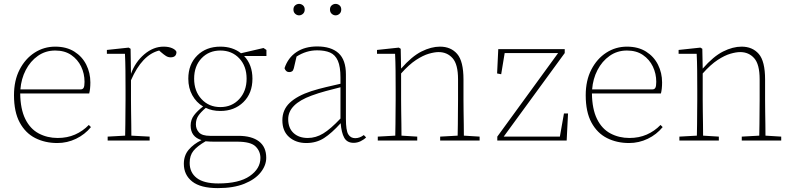

<svg xmlns="http://www.w3.org/2000/svg" viewBox="-20 -723 4077 988"><path d="M264 -463Q214 -463 175 -435.5Q136 -408 112.5 -362.5Q89 -317 85 -263H395Q406 -263 410.5 -271.5Q415 -280 415 -302Q415 -344 397.5 -380.5Q380 -417 346.5 -440Q313 -463 264 -463ZM275 13Q212 13 161.5 -12.5Q111 -38 81.5 -92.5Q52 -147 52 -233Q52 -309 81 -365Q110 -421 158 -452Q206 -483 264 -483Q322 -483 362.5 -457.5Q403 -432 424 -390Q445 -348 445 -299Q445 -265 439 -242H84Q85 -162 110 -111Q135 -60 179 -36.5Q223 -13 277 -13Q326 -13 366 -30.5Q406 -48 437 -80L448 -69Q417 -31 371.5 -9Q326 13 275 13Z M534 0V-20L624 -25Q625 -51 625 -84.5Q625 -118 625.5 -151Q626 -184 626 -210V-259Q626 -312 625.5 -360Q625 -408 623 -446H530V-466L642 -478L652 -472L654 -343Q676 -404 722.5 -443.5Q769 -483 822 -483Q848 -483 866 -475Q884 -467 888 -456Q888 -428 858 -428Q845 -428 834 -435Q823 -442 808 -455L799 -463Q711 -441 654 -310V-210Q654 -184 654.5 -150.5Q655 -117 655.5 -84Q656 -51 656 -25L750 -20V0Z M956 115Q956 165 992.5 193Q1029 221 1103 221Q1210 221 1265 183Q1320 145 1320 90Q1320 55 1295 30.5Q1270 6 1200 6H1080Q1070 6 1059.5 5.5Q1049 5 1038 4Q995 29 975.5 53Q956 77 956 115ZM1114 -152Q1071 -152 1039 -168Q1012 -145 1000 -126.5Q988 -108 988 -83Q988 -59 1004 -41.5Q1020 -24 1061 -24H1207Q1275 -24 1312.5 4.5Q1350 33 1350 89Q1350 128 1321.5 164Q1293 200 1237.5 222.5Q1182 245 1101 245Q1012 245 969 211Q926 177 926 120Q926 77 951 47.5Q976 18 1017 -2Q961 -19 961 -77Q961 -107 978.5 -130Q996 -153 1025 -175Q990 -196 969.5 -233Q949 -270 949 -318Q949 -392 995 -437.5Q1041 -483 1114 -483Q1177 -483 1220 -449L1336 -476L1351 -466V-435H1236Q1279 -390 1279 -318Q1279 -243 1232.5 -197.5Q1186 -152 1114 -152ZM1114 -172Q1173 -172 1211 -213Q1249 -254 1249 -318Q1249 -383 1211 -423Q1173 -463 1114 -463Q1055 -463 1017 -423Q979 -383 979 -318Q979 -254 1017 -213Q1055 -172 1114 -172Z M1800 12Q1766 12 1751.5 -14Q1737 -40 1733 -89Q1687 -38 1647.5 -12.5Q1608 13 1556 13Q1503 13 1468 -17.5Q1433 -48 1433 -104Q1433 -158 1471 -194Q1509 -230 1582 -254Q1620 -266 1658.5 -275Q1697 -284 1732 -292V-324Q1732 -380 1718.5 -410.5Q1705 -441 1678.5 -452.5Q1652 -464 1612 -464Q1556 -464 1506 -432L1492 -372Q1489 -360 1483 -356Q1477 -352 1468 -352Q1451 -352 1444 -372Q1462 -426 1505.5 -455Q1549 -484 1612 -484Q1684 -484 1722 -449.5Q1760 -415 1760 -340V-112Q1760 -52 1772 -32Q1784 -12 1808 -12Q1831 -12 1852 -28L1864 -16Q1852 -4 1835 4Q1818 12 1800 12ZM1463 -110Q1463 -64 1490.5 -38.5Q1518 -13 1564 -13Q1605 -13 1643 -36Q1681 -59 1732 -113V-274Q1696 -265 1657 -254.5Q1618 -244 1583 -231Q1463 -187 1463 -110ZM1519 -644Q1508 -644 1499 -652Q1490 -660 1490 -674Q1490 -688 1499 -695.5Q1508 -703 1519 -703Q1530 -703 1539 -695.5Q1548 -688 1548 -674Q1548 -660 1539 -652Q1530 -644 1519 -644ZM1707 -644Q1696 -644 1687 -652Q1678 -660 1678 -674Q1678 -688 1687 -695.5Q1696 -703 1707 -703Q1718 -703 1727 -695.5Q1736 -688 1736 -674Q1736 -660 1727 -652Q1718 -644 1707 -644Z M1924 0V-20L2014 -25Q2015 -51 2015 -84.5Q2015 -118 2015.5 -151Q2016 -184 2016 -210V-259Q2016 -312 2015.5 -360Q2015 -408 2013 -446H1920V-466L2032 -478L2042 -472L2044 -370Q2099 -433 2149 -458Q2199 -483 2244 -483Q2300 -483 2332.5 -445.5Q2365 -408 2365 -314V-210Q2365 -183 2365.5 -149.5Q2366 -116 2366.5 -83.5Q2367 -51 2367 -25L2448 -20V0H2245V-20L2335 -25Q2336 -51 2336 -83.5Q2336 -116 2336.5 -149.5Q2337 -183 2337 -210V-315Q2337 -392 2309 -423.5Q2281 -455 2237 -455Q2216 -455 2186.5 -446.5Q2157 -438 2121 -414.5Q2085 -391 2044 -345V-210Q2044 -184 2044.5 -150.5Q2045 -117 2045.5 -84Q2046 -51 2046 -25L2127 -20V0Z M2539 0V-20L2852 -450H2577L2559 -341L2538 -345L2544 -470H2886V-450L2572 -20H2861L2882 -139H2903L2896 0Z M3206 -463Q3156 -463 3117 -435.5Q3078 -408 3054.5 -362.5Q3031 -317 3027 -263H3337Q3348 -263 3352.5 -271.5Q3357 -280 3357 -302Q3357 -344 3339.5 -380.5Q3322 -417 3288.5 -440Q3255 -463 3206 -463ZM3217 13Q3154 13 3103.5 -12.5Q3053 -38 3023.5 -92.5Q2994 -147 2994 -233Q2994 -309 3023 -365Q3052 -421 3100 -452Q3148 -483 3206 -483Q3264 -483 3304.5 -457.5Q3345 -432 3366 -390Q3387 -348 3387 -299Q3387 -265 3381 -242H3026Q3027 -162 3052 -111Q3077 -60 3121 -36.5Q3165 -13 3219 -13Q3268 -13 3308 -30.5Q3348 -48 3379 -80L3390 -69Q3359 -31 3313.5 -9Q3268 13 3217 13Z M3476 0V-20L3566 -25Q3567 -51 3567 -84.5Q3567 -118 3567.5 -151Q3568 -184 3568 -210V-259Q3568 -312 3567.5 -360Q3567 -408 3565 -446H3472V-466L3584 -478L3594 -472L3596 -370Q3651 -433 3701 -458Q3751 -483 3796 -483Q3852 -483 3884.5 -445.5Q3917 -408 3917 -314V-210Q3917 -183 3917.5 -149.5Q3918 -116 3918.5 -83.5Q3919 -51 3919 -25L4000 -20V0H3797V-20L3887 -25Q3888 -51 3888 -83.5Q3888 -116 3888.5 -149.5Q3889 -183 3889 -210V-315Q3889 -392 3861 -423.5Q3833 -455 3789 -455Q3768 -455 3738.5 -446.5Q3709 -438 3673 -414.5Q3637 -391 3596 -345V-210Q3596 -184 3596.5 -150.5Q3597 -117 3597.5 -84Q3598 -51 3598 -25L3679 -20V0Z"/></svg>

Font: Source Serif 4 ExtraLight
Style: Regular
Weight: 200
Designer: Frank Grießhammer
Foundry: Adobe
Version: Version 4.005;hotconv 1.1.0;makeotfexe 2.6.0